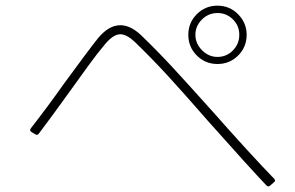

<svg xmlns="http://www.w3.org/2000/svg" viewBox="-20 -731 1040 678"><path d="M748 -711Q791 -711 821 -680.5Q851 -650 851 -608Q851 -565 821 -535Q791 -505 748 -505Q705 -505 675 -535Q645 -565 645 -608Q645 -651 675 -681Q705 -711 748 -711ZM825 -608Q825 -640 802.5 -662.5Q780 -685 748 -685Q716 -685 693 -662Q670 -639 670 -608Q670 -577 693.5 -553.5Q717 -530 748 -530Q780 -530 802.5 -553Q825 -576 825 -608ZM89 -278Q146 -351 207 -437Q291 -552 326 -596Q364 -642 405 -642Q441 -642 479 -606Q537 -550 591 -491.5Q645 -433 731 -337Q869 -181 948 -100Q955 -93 947 -87L933 -75Q928 -70 921 -76Q861 -139 717 -301Q628 -403 572 -464Q516 -525 456 -583Q427 -610 405 -610Q380 -610 351 -575Q323 -542 290.5 -497Q258 -452 227 -409Q164 -321 117 -259Q112 -252 104 -257L91 -265Q83 -270 89 -278Z"/></svg>

Font: LINE Seed JP_TTF Thin
Style: Regular
Weight: 250
Designer: LY Corporation & Fontrix & Fontworks
Version: Version 1.008